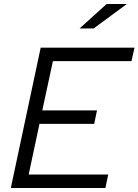

<svg xmlns="http://www.w3.org/2000/svg" viewBox="-20 -938 691 958"><path d="M34 0 183 -700H651L636 -633H244L191 -387H464L450 -320H177L123 -67H520L506 0ZM377 -796 512 -918H613L447 -796Z"/></svg>

Font: Red Hat Text
Style: Italic
Weight: 400
Italic angle: -12°
Designer: Pentagram, MCKL
Foundry: Pentagram, MCKL
Version: Version 1.023